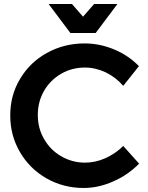

<svg xmlns="http://www.w3.org/2000/svg" viewBox="-20 -925 736 955"><path d="M506 -565C539 -549 568 -527 593 -498L671 -596C637 -631 596 -659 548 -679C500 -699 451 -709 401 -709C332 -709 270 -693 214 -662C157 -631 113 -588 80 -533C47 -478 31 -418 31 -351C31 -284 47 -224 79 -169C111 -114 155 -70 211 -38C267 -6 329 10 396 10C446 10 495 -1 544 -23C593 -44 635 -74 672 -111L593 -199C567 -173 537 -153 504 -138C470 -123 436 -116 403 -116C360 -116 320 -127 284 -148C248 -169 220 -197 199 -234C178 -270 168 -310 168 -353C168 -396 178 -436 199 -473C220 -509 248 -537 284 -558C320 -579 360 -589 403 -589C438 -589 472 -581 506 -565ZM448 -905 393 -842 338 -905H222L330 -761H456L564 -905Z"/></svg>

Font: Argentum Sans Medium
Style: Regular
Weight: 500
Designer: Julieta Ulanovsky
Foundry: Julieta Ulanovsky
Version: Version 5.001;January 29, 2019;FontCreator 11.5.0.2425 64-bi